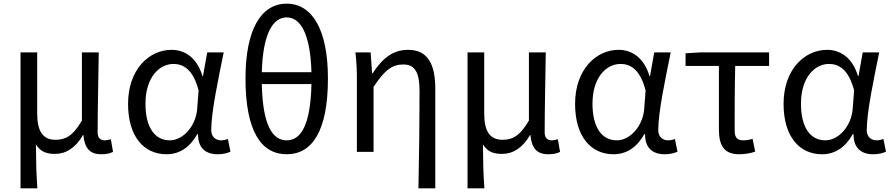

<svg xmlns="http://www.w3.org/2000/svg" viewBox="-20 -829 4871 1048"><path d="M92 199H184C178 114 177 66 176 -41C202 2 238 11 281 11C340 11 393 -22 433 -92H435C442 -19 471 13 533 13C562 13 581 8 597 0L585 -69C572 -65 562 -63 553 -63C529 -63 513 -75 513 -106C513 -237 517 -396 519 -543H427V-171C376 -82 332 -66 283 -66C212 -66 183 -115 183 -210V-543H92Z M889 13C959 13 1016 -24 1057 -97H1061C1060 -21 1103 13 1168 13C1200 13 1222 6 1238 -1L1224 -70C1213 -66 1199 -63 1187 -63C1157 -63 1133 -82 1133 -119C1133 -218 1172 -400 1201 -543H1111L1088 -414H1085C1054 -518 985 -557 917 -557C792 -557 679 -448 679 -262C679 -84 765 13 889 13ZM907 -63C823 -63 774 -136 774 -263C774 -406 849 -480 927 -480C978 -480 1034 -453 1064 -335L1056 -232C1048 -140 979 -63 907 -63Z M1680 -370C1675 -141 1620 -63 1545 -63C1469 -63 1414 -141 1409 -370ZM1409 -435C1415 -647 1470 -734 1545 -734C1619 -734 1674 -647 1680 -435ZM1545 -809C1405 -809 1320 -668 1320 -401C1320 -114 1405 13 1545 13C1684 13 1770 -114 1770 -401C1770 -667 1684 -809 1545 -809Z M2264 199H2356V-344C2356 -483 2312 -557 2208 -557C2128 -557 2070 -515 2014 -429H2011L2003 -543H1920C1927 -486 1928 -438 1928 -394V0H2019V-355C2080 -447 2121 -477 2181 -477C2245 -477 2270 -434 2270 -332C2270 -175 2268 22 2264 199Z M2532 199H2624C2618 114 2617 66 2616 -41C2642 2 2678 11 2721 11C2780 11 2833 -22 2873 -92H2875C2882 -19 2911 13 2973 13C3002 13 3021 8 3037 0L3025 -69C3012 -65 3002 -63 2993 -63C2969 -63 2953 -75 2953 -106C2953 -237 2957 -396 2959 -543H2867V-171C2816 -82 2772 -66 2723 -66C2652 -66 2623 -115 2623 -210V-543H2532Z M3329 13C3399 13 3456 -24 3497 -97H3501C3500 -21 3543 13 3608 13C3640 13 3662 6 3678 -1L3664 -70C3653 -66 3639 -63 3627 -63C3597 -63 3573 -82 3573 -119C3573 -218 3612 -400 3641 -543H3551L3528 -414H3525C3494 -518 3425 -557 3357 -557C3232 -557 3119 -448 3119 -262C3119 -84 3205 13 3329 13ZM3347 -63C3263 -63 3214 -136 3214 -263C3214 -406 3289 -480 3367 -480C3418 -480 3474 -453 3504 -335L3496 -232C3488 -140 3419 -63 3347 -63Z M3722 -538V-469H3904V-122C3904 -34 3933 13 4015 13C4049 13 4080 6 4102 -1L4088 -71C4070 -66 4053 -63 4035 -63C4005 -63 3990 -78 3990 -116C3990 -226 3990 -346 3993 -469H4178V-543H3800Z M4467 13C4537 13 4594 -24 4635 -97H4639C4638 -21 4681 13 4746 13C4778 13 4800 6 4816 -1L4802 -70C4791 -66 4777 -63 4765 -63C4735 -63 4711 -82 4711 -119C4711 -218 4750 -400 4779 -543H4689L4666 -414H4663C4632 -518 4563 -557 4495 -557C4370 -557 4257 -448 4257 -262C4257 -84 4343 13 4467 13ZM4485 -63C4401 -63 4352 -136 4352 -263C4352 -406 4427 -480 4505 -480C4556 -480 4612 -453 4642 -335L4634 -232C4626 -140 4557 -63 4485 -63Z"/></svg>

Font: Noto Sans KR Regular
Style: Regular
Weight: 400
Designer: Ryoko NISHIZUKA  (kana & ideographs); Paul D. Hunt (Latin, Greek & Cyrillic); Wenlong ZHANG  (bopomofo); Sandoll Communi
Foundry: Adobe Systems Incorporated
Version: Version 1.004;PS 1.004;hotconv 1.0.82;makeotf.lib2.5.63406